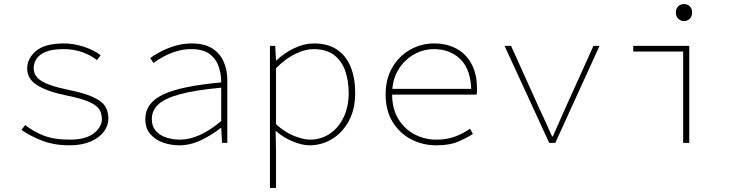

<svg xmlns="http://www.w3.org/2000/svg" viewBox="-20 -704 3640 946"><path d="M322 12Q247 12 187.5 -11Q128 -34 86 -64L104 -88Q143 -57 194 -36.5Q245 -16 324 -16Q402 -16 442 -47Q482 -78 482 -118Q482 -135 476.5 -151Q471 -167 454 -181.5Q437 -196 401.5 -209Q366 -222 306 -234Q216 -252 165 -283Q114 -314 114 -366Q114 -416 157.5 -453Q201 -490 296 -490Q342 -490 392 -474Q442 -458 476 -432L458 -408Q427 -432 385.5 -447Q344 -462 294 -462Q237 -462 205 -448.5Q173 -435 159.5 -413.5Q146 -392 146 -368Q146 -328 186 -304Q226 -280 310 -263Q394 -246 438 -226Q482 -206 498 -180.5Q514 -155 514 -120Q514 -85 491.5 -55Q469 -25 426 -6.5Q383 12 322 12Z M864 12Q822 12 783.5 -1.5Q745 -15 720.5 -43.5Q696 -72 696 -117Q696 -197 784 -238.5Q872 -280 1070 -298Q1070 -340 1057 -377.5Q1044 -415 1012 -438.5Q980 -462 922 -462Q884 -462 848.5 -451Q813 -440 784 -424Q755 -408 736 -394L720 -418Q737 -431 768.5 -448Q800 -465 840.5 -477.5Q881 -490 924 -490Q988 -490 1026.5 -465Q1065 -440 1082.5 -399Q1100 -358 1100 -310V0H1074L1070 -74H1068Q1026 -40 972 -14Q918 12 864 12ZM866 -16Q914 -16 965 -39Q1016 -62 1070 -108V-272Q941 -260 866 -239.5Q791 -219 759.5 -189Q728 -159 728 -118Q728 -81 748.5 -58.5Q769 -36 800.5 -26Q832 -16 866 -16Z M1310 222V-478H1336L1340 -406H1342Q1379 -442 1428.5 -466Q1478 -490 1526 -490Q1595 -490 1640 -460Q1685 -430 1707.5 -375Q1730 -320 1730 -246Q1730 -165 1698.5 -107.5Q1667 -50 1616 -19Q1565 12 1504 12Q1470 12 1424 -6.5Q1378 -25 1340 -58H1338L1340 42V222ZM1506 -16Q1562 -16 1605.5 -45.5Q1649 -75 1673.5 -127Q1698 -179 1698 -246Q1698 -307 1680.5 -356Q1663 -405 1625 -433.5Q1587 -462 1524 -462Q1484 -462 1436 -439Q1388 -416 1340 -368V-92Q1385 -51 1431 -33.5Q1477 -16 1506 -16Z M2130 12Q2062 12 2005 -18Q1948 -48 1914 -104Q1880 -160 1880 -238Q1880 -316 1913.5 -372.5Q1947 -429 2001.5 -459.5Q2056 -490 2118 -490Q2182 -490 2229.5 -464Q2277 -438 2303.5 -388.5Q2330 -339 2330 -270Q2330 -263 2330 -255Q2330 -247 2328 -238H1890V-266H2320L2302 -250Q2302 -358 2250.5 -410Q2199 -462 2118 -462Q2066 -462 2019 -435.5Q1972 -409 1942 -359.5Q1912 -310 1912 -240Q1912 -168 1942.5 -118Q1973 -68 2022.5 -42Q2072 -16 2130 -16Q2181 -16 2221.5 -31Q2262 -46 2296 -70L2310 -44Q2279 -24 2237 -6Q2195 12 2130 12Z M2686 0 2466 -478H2498L2638 -168Q2655 -132 2670.5 -98Q2686 -64 2700 -32H2704Q2718 -64 2733 -98Q2748 -132 2764 -168L2904 -478H2934L2716 0Z M3346 0V-450H3100V-478H3376V0ZM3350 -600Q3334 -600 3322 -611.5Q3310 -623 3310 -642Q3310 -662 3322 -673Q3334 -684 3350 -684Q3367 -684 3378.5 -673Q3390 -662 3390 -642Q3390 -623 3378.5 -611.5Q3367 -600 3350 -600Z"/></svg>

Font: Source Code Pro ExtraLight
Style: Regular
Weight: 200
Monospace: yes
Designer: Paul D. Hunt, Teo Tuominen
Foundry: Adobe
Version: Version 1.026;hotconv 1.1.0;makeotfexe 2.6.0